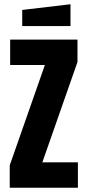

<svg xmlns="http://www.w3.org/2000/svg" viewBox="-20 -887 414 907"><path d="M26 0V-106L192 -580H28V-700H346V-594L180 -120H348V0ZM85 -764V-840L313 -867V-764Z"/></svg>

Font: Tektur Condensed SemiBold
Style: Regular
Weight: 600
Width: 3
Designer: Adam Jagosz
Foundry: Adam Jagosz
Version: Version 1.005;gftools[0.9.30]